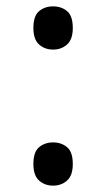

<svg xmlns="http://www.w3.org/2000/svg" viewBox="-20 -570 334 604"><path d="M147 -414Q121 -414 103 -430Q85 -446 85 -482Q85 -520 103 -535Q121 -550 147 -550Q173 -550 191 -535Q209 -520 209 -482Q209 -446 191 -430Q173 -414 147 -414ZM147 14Q121 14 103 -2Q85 -18 85 -54Q85 -92 103 -107Q121 -122 147 -122Q173 -122 191 -107Q209 -92 209 -54Q209 -18 191 -2Q173 14 147 14Z"/></svg>

Font: malayalam15
Style: Book
Weight: 400
Designer: Jelle Bosma - Monotype Design Team
Foundry: Monotype Imaging Inc.
Version: Version 2.003